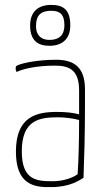

<svg xmlns="http://www.w3.org/2000/svg" viewBox="-20 -754 423 784"><path d="M103 -650C103 -588 135 -567 182 -567C235 -567 267 -596 267 -650C267 -712 241 -734 189 -734C137 -734 103 -707 103 -650ZM127 -647C127 -695 150 -710 190 -710C224 -710 243 -696 243 -651C243 -610 221 -591 182 -591C146 -591 127 -612 127 -647ZM327 -389C327 -479 283 -510 209 -510C140 -510 72 -498 49 -486C45 -484 44 -480 44 -473C44 -468 45 -465 48 -460C71 -472 128 -486 204 -486C260 -486 303 -471 303 -385V-287C279 -294 246 -297 212 -297C129 -297 45 -278 45 -135C45 0 119 12 190 10C265 10 305 -18 321 -28C324 -108 327 -209 327 -323ZM303 -264C303 -187 301 -96 297 -43C283 -31 242 -14 197 -14C132 -14 69 -16 69 -136C69 -265 142 -275 217 -275C242 -275 278 -271 303 -264Z"/></svg>

Font: Yanone Kaffeesatz Extra Light
Style: Regular
Weight: 200
Designer: Yanone (Cyrillic: Daniel Pouzeot & Huerta Tipografica)
Foundry: Yanone
Version: Version 1.100;PS 001.100;hotconv 1.0.70;makeotf.lib2.5.58329